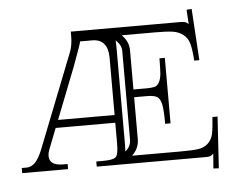

<svg xmlns="http://www.w3.org/2000/svg" viewBox="-44 -547 795 639"><g transform="rotate(-5 354.0 -227.0)"><path d="M376 -79.1V-376Q376 -394 361.8 -408.2L356.9 -413.1Q357.9 -401.9 357.9 -384.8V-69.8Q357.9 -51.8 356.9 -42L361.8 -45.9Q376 -60.1 376 -79.1ZM8.8 0V-17.1H23.9Q41 -17.1 53.5 -30Q65.9 -43 77.1 -69.8L201.2 -384.8Q210.9 -408.2 210.9 -439.9V-450.2V-455.1H577.1Q588.4 -455.1 593.5 -453.1Q598.6 -451.2 604 -445.8L601.1 -494.1L618.2 -495.1L628.9 -323.2H611.8Q609.4 -359.9 604 -379.6Q598.6 -399.4 583.7 -410.9Q568.8 -422.4 548.8 -425.3Q528.8 -428.2 490.2 -428.2H379.9V-426.8Q401.9 -404.8 401.9 -376V-245.1H444.8Q463.4 -245.1 472.7 -247.6Q481.9 -250 488 -261Q494.1 -272 495.6 -289.3Q497.1 -306.6 497.1 -340.8H515.1V-122.1H497.1Q497.1 -167 493.2 -186.3Q489.3 -205.6 479.2 -212.4Q469.2 -219.2 444.8 -219.2H401.9V-79.1Q401.9 -49.8 379.9 -27.8V-25.9H542Q580.1 -25.9 599.1 -28.6Q618.2 -31.2 631.6 -43.2Q645 -55.2 649.2 -74.2Q653.3 -93.3 655.8 -130.9H672.9L662.1 41L644 40L647.9 -8.8H647Q641.6 -3.4 637.2 -1.7Q632.8 0 621.1 0H257.8V-17.1H279.8Q314.9 -17.1 323.5 -25.9Q332 -34.7 332 -69.8V-140.1H132.8L105 -68.8Q101.1 -58.6 101.1 -48.8Q101.1 -17.1 147 -17.1H162.1V0ZM143.1 -166H332V-357.9Q332 -388.2 318.6 -404.1Q305.2 -419.9 279.8 -419.9H238.8Q238.8 -414.1 211.9 -341.8Z"/></g></svg>

Font: FoglihtenNo01
Style: Regular
Weight: 500
Version: Version 0.61